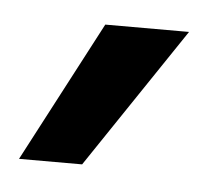

<svg xmlns="http://www.w3.org/2000/svg" viewBox="-29 -813 242 224"><g transform="rotate(5 92.5 -701.5)"><path d="M73.9 -619.3H0L86.6 -784.1H184.7Z"/></g></svg>

Font: Riot Sans
Style: Regular
Weight: 400
Designer: Rasmus Andersson
Foundry: rsms
Version: Version 4.001